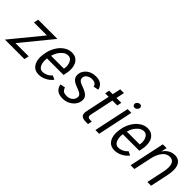

<svg xmlns="http://www.w3.org/2000/svg" viewBox="159 -1680 2677 2677"><g transform="rotate(45 1497.5 -341.5)"><path d="M181.6 -68.8H442.9L428.2 0H43.9L416.5 -455.1H160.6L175.3 -523.9H554.2Z M657.7 -294.9H912.6Q916 -319.8 916 -336.9Q916 -393.6 892.1 -430.7Q868.2 -467.8 826.7 -467.8Q785.2 -467.8 750.5 -441.4Q685.1 -391.6 657.7 -294.9ZM644 -229Q641.1 -207.5 641.1 -186.5Q641.1 -127.4 664.3 -89.6Q687.5 -51.8 728.3 -51.8Q769 -51.8 807.6 -70.6Q846.2 -89.4 867.7 -118.7L926.8 -91.8Q891.6 -43.5 834.5 -14.6Q777.3 14.2 719.7 14.2Q644 14.2 603.8 -37.4Q563.5 -88.9 563.5 -174.3Q563.5 -214.8 576.7 -277.3Q589.8 -339.8 626.7 -400.9Q663.6 -461.9 718.3 -498Q772.9 -534.2 830.1 -534.2Q887.2 -534.2 921.9 -508.8Q987.8 -460.9 987.8 -351.1Q987.8 -314.9 982.9 -292.5Q976.1 -260.3 970.2 -229Z M1148.9 -277.8Q1104 -309.6 1104 -364.3Q1104 -425.8 1147.9 -472.7Q1207.5 -535.2 1307.1 -536.1Q1394 -536.1 1433.6 -482.4Q1453.6 -455.1 1456.5 -425.3L1382.3 -410.6Q1368.7 -470.2 1294.4 -470.2Q1255.4 -470.2 1222.7 -451.2Q1180.7 -426.3 1180.7 -380.4Q1180.7 -338.9 1235.8 -315.4Q1239.3 -314 1248.8 -310.3Q1258.3 -306.6 1261 -305.7Q1263.7 -304.7 1281.5 -297.9Q1299.3 -291 1306.9 -287.8Q1314.5 -284.7 1330.8 -276.6Q1347.2 -268.6 1355.2 -262.7Q1363.3 -256.8 1375.2 -246.3Q1387.2 -235.8 1393.1 -225.6Q1407.7 -200.2 1407.7 -177.7Q1407.7 -109.9 1362.8 -60.1Q1330.1 -24.4 1285.2 -5.1Q1240.2 14.2 1192.4 14.2Q1118.2 14.2 1079.3 -18.6Q1040.5 -51.3 1033.7 -106L1108.4 -119.6Q1116.2 -86.9 1137.9 -69.3Q1159.7 -51.8 1206.8 -51.8Q1253.9 -51.8 1287.1 -75.2Q1320.3 -98.6 1329.1 -140.1Q1330.6 -148.4 1330.6 -159.4Q1330.6 -170.4 1323 -183.3Q1315.4 -196.3 1301 -205.6Q1286.6 -214.8 1273.7 -220.7Q1260.7 -226.6 1236.6 -235.1Q1212.4 -243.7 1191.9 -252.9Q1171.4 -262.2 1148.9 -277.8Z M1630.4 -458H1561L1575.2 -523.9H1644.5L1670.4 -646H1744.1L1718.3 -523.9H1814.5L1800.3 -458H1704.1L1629.4 -105Q1627 -94.2 1627 -86.9Q1627 -47.9 1674.3 -47.9H1708.5L1695.3 14.2H1661.1Q1602.1 14.2 1575.9 -3.7Q1549.8 -21.5 1549.8 -61Q1549.8 -78.6 1555.2 -103Z M1938.5 -523.9H2012.2L1900.9 0H1827.1ZM1993.4 -605Q1976.1 -605 1965.6 -615.5Q1955.1 -626 1955.1 -645.8Q1955.1 -665.5 1974.1 -681.2Q1993.2 -696.8 2010.7 -696.8Q2028.3 -696.8 2038.6 -686.3Q2048.8 -675.8 2048.8 -667.5Q2048.8 -659.2 2046.4 -645.8Q2043.9 -632.3 2027.3 -618.7Q2010.7 -605 1993.4 -605Z M2151.9 -294.9H2406.7Q2410.2 -319.8 2410.2 -336.9Q2410.2 -393.6 2386.2 -430.7Q2362.3 -467.8 2320.8 -467.8Q2279.3 -467.8 2244.6 -441.4Q2179.2 -391.6 2151.9 -294.9ZM2138.2 -229Q2135.3 -207.5 2135.3 -186.5Q2135.3 -127.4 2158.4 -89.6Q2181.6 -51.8 2222.4 -51.8Q2263.2 -51.8 2301.8 -70.6Q2340.3 -89.4 2361.8 -118.7L2420.9 -91.8Q2385.7 -43.5 2328.6 -14.6Q2271.5 14.2 2213.9 14.2Q2138.2 14.2 2097.9 -37.4Q2057.6 -88.9 2057.6 -174.3Q2057.6 -214.8 2070.8 -277.3Q2084 -339.8 2120.8 -400.9Q2157.7 -461.9 2212.4 -498Q2267.1 -534.2 2324.2 -534.2Q2381.3 -534.2 2416 -508.8Q2481.9 -460.9 2481.9 -351.1Q2481.9 -314.9 2477.1 -292.5Q2470.2 -260.3 2464.4 -229Z M2918 -350.6Q2918 -471.2 2825.2 -471.2Q2760.7 -471.2 2715.8 -412.4Q2670.9 -353.5 2651.9 -263.7L2595.7 0H2521.5L2632.8 -523.9H2707L2688.5 -435.5Q2711.4 -479 2757.6 -508.5Q2803.7 -538.1 2863 -538.1Q2922.4 -538.1 2958.5 -497.3Q2994.6 -456.5 2994.6 -374Q2994.6 -326.2 2981.4 -264.2L2925.3 0H2851.6L2907.7 -264.2Q2918 -314 2918 -350.6Z"/></g></svg>

Font: Tuffy
Style: Italic
Weight: 400
Italic angle: -12°
Designer: Thatcher Ulrich, Karoly Barta and Michael Everson
Version: Version 001.271